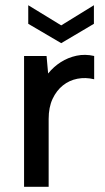

<svg xmlns="http://www.w3.org/2000/svg" viewBox="-20 -714 403 734"><path d="M339 -694V-623L214 -549L88 -623V-694L214 -617ZM72 -500H158L164 -433Q185 -459 212.5 -476.5Q240 -494 272.5 -501Q305 -508 340 -500V-411Q307 -419 276 -413Q245 -407 220.5 -387.5Q196 -368 181 -336Q166 -304 166 -259V0H72Z"/></svg>

Font: Albert Sans Medium
Style: Regular
Weight: 500
Designer: Andreas Rasmussen
Foundry: a.Foundry
Version: Version 1.025